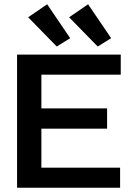

<svg xmlns="http://www.w3.org/2000/svg" viewBox="-20 -880 640 900"><path d="M60 0V-624H546V-530H174V-372H482V-277H174V-94H543V0ZM246 -662 112 -799 201 -860 309 -701ZM438 -662 304 -799 393 -860 501 -701Z"/></svg>

Font: Inconsolata Expanded Bold
Style: Regular
Weight: 700
Width: 7
Monospace: yes
Designer: Raph Levien, Cyreal, Brenton Simpson
Foundry: Raph Levien, Cyreal, Google
Version: Version 3.001; ttfautohint (v1.8.2.53-6de2)